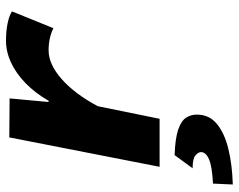

<svg xmlns="http://www.w3.org/2000/svg" viewBox="-98 -454 796 640"><g transform="rotate(-90 300.0 -134.0)"><path d="M64 0 162 -501 292 -500 280 -370H284Q310 -415 343 -447Q376 -479 412 -495.5Q448 -512 484 -512Q517 -512 543 -506.5Q569 -501 582 -492L526 -354Q510 -362 491.5 -366Q473 -370 452 -370Q406 -370 356.5 -326.5Q307 -283 266 -206L224 0ZM5 244 8 178Q66 175 89.5 164.5Q113 154 113 138Q113 129 102 119.5Q91 110 59 110L103 50Q159 52 188 62Q217 72 227.5 88Q238 104 238 124Q238 165 207.5 190.5Q177 216 124.5 229Q72 242 5 244Z"/></g></svg>

Font: Source Code Pro ExtraLight Black
Style: Italic
Weight: 900
Italic angle: -11°
Monospace: yes
Version: Version 1.016;hotconv 1.0.116;makeotfexe 2.5.65601